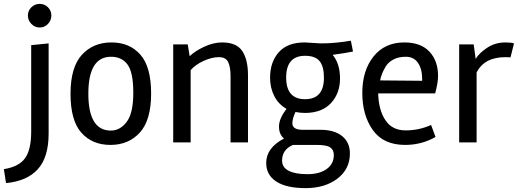

<svg xmlns="http://www.w3.org/2000/svg" viewBox="-93 -735 2683 991"><path d="M158 -46Q158 77 102 138.5Q46 200 -62 210L-73 138Q4 126 36 82Q68 38 68 -56V-502L158 -511ZM51 -655Q51 -680 69 -697.5Q87 -715 112 -715Q137 -715 154.5 -697.5Q172 -680 172 -655Q172 -630 154.5 -611.5Q137 -593 112 -593Q87 -593 69 -611.5Q51 -630 51 -655Z M629 -51Q571 13 477 13Q383 13 327 -50Q271 -113 271 -250.5Q271 -388 329.5 -452Q388 -516 482 -516Q576 -516 631.5 -453Q687 -390 687 -252.5Q687 -115 629 -51ZM480 -442Q363 -442 363 -251.5Q363 -61 479 -61Q527 -61 561 -106Q595 -151 595 -256Q595 -361 565.5 -401.5Q536 -442 480 -442Z M1187 -347V0H1097V-342Q1097 -388 1085 -414Q1073 -440 1036.5 -440Q1000 -440 957.5 -420.5Q915 -401 891 -373V0H801V-506H876L886 -445Q914 -472 961.5 -494Q1009 -516 1053 -516Q1128 -516 1157.5 -471.5Q1187 -427 1187 -347Z M1479 -516 1563 -511Q1638 -511 1718 -525L1729 -469Q1691 -461 1624 -452Q1662 -406 1662 -330Q1662 -254 1616 -203.5Q1570 -153 1483 -152Q1457 -152 1432 -157Q1416 -122 1416 -99Q1416 -65 1469 -65H1561Q1633 -65 1673 -32.5Q1713 0 1713 57Q1713 138 1648.5 187Q1584 236 1484.5 236Q1385 236 1333 202Q1281 168 1281 106Q1281 28 1373 -20Q1347 -41 1347 -82Q1347 -123 1386 -173Q1345 -196 1323 -238.5Q1301 -281 1301 -334Q1301 -415 1346 -465.5Q1391 -516 1479 -516ZM1482 -447Q1384 -447 1384 -335Q1384 -223 1481.5 -223Q1579 -223 1579 -334Q1579 -392 1556.5 -419.5Q1534 -447 1482 -447ZM1542 13H1419Q1363 37 1363 94Q1363 129 1397 146.5Q1431 164 1493.5 164Q1556 164 1593 137.5Q1630 111 1630 65Q1630 38 1611 25.5Q1592 13 1542 13Z M1998 13Q1886 13 1831.5 -63.5Q1777 -140 1777 -255.5Q1777 -371 1835 -443.5Q1893 -516 1994 -516Q2079 -516 2123.5 -468.5Q2168 -421 2168 -343Q2168 -308 2153 -253H1859Q1861 -168 1896 -115Q1931 -62 2000.5 -62Q2070 -62 2132 -90L2155 -28Q2083 13 1998 13ZM2086 -326Q2086 -380 2064 -411Q2042 -442 2003 -442Q1964 -442 1938.5 -428.5Q1913 -415 1899 -394Q1875 -354 1869 -320L2086 -318Z M2367 0H2277V-506H2352L2362 -431Q2380 -461 2421.5 -488.5Q2463 -516 2516 -516Q2545 -516 2560 -511L2542 -439Q2533 -440 2516 -440Q2407 -440 2367 -361Z"/></svg>

Font: Rambla
Style: Regular
Weight: 400
Designer: Martin Sommaruga
Foundry: Martin Sommaruga
Version: Version 1.001